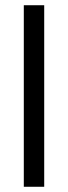

<svg xmlns="http://www.w3.org/2000/svg" viewBox="-20 -714 260 734"><path d="M149 0H71V-694H149Z"/></svg>

Font: Libra Serif Modern
Style: Bold Italic
Weight: 700
Italic angle: -12°
Designer: Stefan Peev, Context Ltd
Foundry: Stefan Peev, Context Ltd
Version: Version 1.000